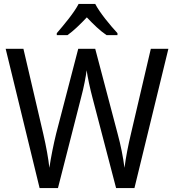

<svg xmlns="http://www.w3.org/2000/svg" viewBox="-20 -964 893 984"><path d="M468 -944H383C360 -899 308 -837 271 -794V-784H326C357 -806 391 -839 425 -875C459 -839 493 -806 526 -784H582V-794C545 -834 491 -899 468 -944ZM843 -714H753L651 -278C637 -219 625 -159 618 -104C611 -158 599 -220 583 -278L468 -714H381L268 -280C254 -223 241 -158 233 -104C228 -151 217 -212 202 -277L100 -714H9L183 0H277L395 -462C410 -517 421 -577 424 -604C429 -568 442 -508 454 -463L575 0H669Z"/></svg>

Font: Noto Sans Lao Looped SemiCondensed
Style: Regular
Weight: 400
Width: 4
Designer: Mark Frömberg, Ben Mitchell
Foundry: The Fontpad Ltd
Version: Version 1.002